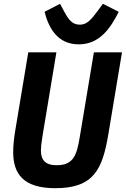

<svg xmlns="http://www.w3.org/2000/svg" viewBox="-20 -972 658 1004"><path d="M127.8 -698.2 60 -290.8C52.9 -248.9 49 -209.9 49 -176.1C49 -62.1 103 12.1 269.2 12.1C470.2 12.1 516 -85.9 546.9 -272L617.9 -698.2H470.9L397 -255C382.1 -165.1 366.1 -108 277 -108C215.9 -108 193.9 -136 193.9 -186.1C193.9 -199.9 196 -224.1 202.1 -259.9L274.9 -698.2ZM213.1 -910.2C234 -828.1 279.1 -740.1 392 -740.1C501.1 -740.1 557.9 -824.9 600.9 -910.2L518.1 -952.1L492.2 -916.9C456 -867.9 433.9 -843 398.1 -843C356.2 -843 338.1 -870 313.9 -915.1L294 -952.1Z"/></svg>

Font: Margiela Mono Italic Bold It
Style: Regular
Weight: 700
Designer: Mike Abbink, Paul van der Laan, Pieter van Rosmalen
Foundry: Bold Monday
Version: Version 2.003 2021